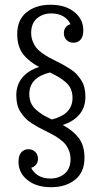

<svg xmlns="http://www.w3.org/2000/svg" viewBox="-20 -740 424 800"><path d="M241.2 -219.2Q283.7 -196.8 307.9 -165.3Q332 -133.8 332 -82Q332 -22.5 293 8.8Q253.9 40 192.9 40Q131.3 40 94.2 10Q57.1 -20 57.1 -65.9Q57.1 -92.3 68.6 -105.2Q80.1 -118.2 98.1 -118.2Q115.7 -118.2 127 -106.9Q138.2 -95.7 138.2 -78.1Q138.2 -64 130.1 -54Q122.1 -43.9 109.9 -41Q119.6 -20.5 140.1 -8.3Q160.6 3.9 189.9 3.9Q225.6 3.9 249.8 -16.8Q273.9 -37.6 273.9 -77.1Q273.9 -95.7 267.8 -111.6Q261.7 -127.4 253.2 -138.2Q244.6 -148.9 228.8 -160.4Q212.9 -171.9 201.2 -178.2Q189.5 -184.6 168.9 -194.8Q149.9 -204.1 138.7 -210.4Q127.4 -216.8 111.3 -227.1Q95.2 -237.3 85.4 -247.8Q75.7 -258.3 66.2 -272.5Q56.6 -286.6 52.2 -304.2Q47.9 -321.8 47.9 -342.8Q47.9 -386.7 73 -416.7Q98.1 -446.8 143.1 -460.9Q100.1 -483.4 75.9 -514.9Q51.8 -546.4 51.8 -598.1Q51.8 -657.7 90.8 -689Q129.9 -720.2 190.9 -720.2Q252.4 -720.2 289.8 -689.9Q327.1 -659.7 327.1 -613.8Q327.1 -587.4 315.7 -574.7Q304.2 -562 286.1 -562Q268.6 -562 257.3 -573.2Q246.1 -584.5 246.1 -602.1Q246.1 -616.2 253.9 -626.2Q261.7 -636.2 273.9 -639.2Q264.2 -659.7 243.7 -671.9Q223.1 -684.1 193.8 -684.1Q158.2 -684.1 134 -663.3Q109.9 -642.6 109.9 -603Q109.9 -584.5 116 -568.6Q122.1 -552.7 130.6 -541.7Q139.2 -530.8 154.8 -519.5Q170.4 -508.3 182.6 -501.5Q194.8 -494.6 214.8 -484.9Q233.9 -475.6 245.1 -469.2Q256.3 -462.9 272.5 -452.6Q288.6 -442.4 298.3 -431.9Q308.1 -421.4 317.6 -407.2Q327.1 -393.1 331.5 -375.5Q335.9 -357.9 335.9 -336.9Q335.9 -293 311 -263.2Q286.1 -233.4 241.2 -219.2ZM102.1 -348.1Q102.1 -327.6 109.1 -311.3Q116.2 -294.9 130.9 -282.2Q145.5 -269.5 159.4 -261.2Q173.3 -252.9 195.8 -242.2Q282.2 -263.2 282.2 -332Q282.2 -352.5 275.1 -368.9Q268.1 -385.3 253.2 -397.9Q238.3 -410.6 224.4 -418.9Q210.4 -427.2 188 -438Q102.1 -417 102.1 -348.1Z"/></svg>

Font: Margherita Light
Style: Regular
Weight: 300
Designer: James Puckett
Foundry: Dunwich Type Founders
Version: Version 1.008;hotconv 1.0.109;makeotfexe 2.5.65596